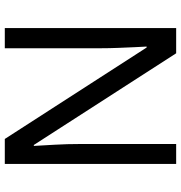

<svg xmlns="http://www.w3.org/2000/svg" viewBox="3 -757 754 800"><g transform="rotate(-90 380.0 -357.0)"><path d="M663 0H558L176 -593H172Q174 -558 177 -506Q180 -454 180 -399V0H97V-714H201L582 -123H586Q585 -139 583.5 -171Q582 -203 580.5 -241Q579 -279 579 -311V-714H663Z"/></g></svg>

Font: Noto Sans Living
Style: Regular
Weight: 400
Designer: Monotype Design Team
Foundry: Monotype Imaging Inc.
Version: Version 2.013; ttfautohint (v1.8.4.7-5d5b)